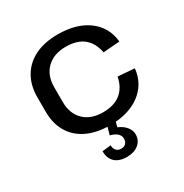

<svg xmlns="http://www.w3.org/2000/svg" viewBox="-171 -683 975 1017"><g transform="rotate(-30 316.0 -175.0)"><path d="M321 8Q241 8 182.5 -20Q124 -48 93 -100.5Q62 -153 62 -226V-314Q62 -386 93.5 -439Q125 -492 183 -520Q241 -548 321 -548Q436 -548 506.5 -495.5Q577 -443 586 -352L485 -344Q473 -406 433.5 -438Q394 -470 325 -470Q252 -470 209 -428.5Q166 -387 166 -315V-225Q166 -153 208.5 -111.5Q251 -70 325 -70Q393 -70 433 -102.5Q473 -135 485 -196L586 -188Q577 -98 506.5 -45Q436 8 321 8ZM316 198Q269 198 243.5 174.5Q218 151 218 107L271 101Q271 122 282 133.5Q293 145 311 145Q330 145 340 134Q350 123 350 105Q350 88 336.5 74.5Q323 61 293 53L308 0H359L349 36Q380 49 397.5 70.5Q415 92 415 117Q415 153 388 175.5Q361 198 316 198Z"/></g></svg>

Font: Pathway Extreme Medium
Style: Regular
Weight: 500
Designer: Eduardo Rodriguez Tunni
Foundry: Eduardo Rodriguez Tunni
Version: Version 1.001;gftools[0.9.26]